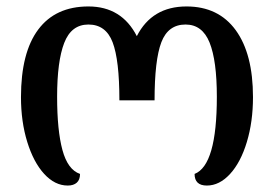

<svg xmlns="http://www.w3.org/2000/svg" viewBox="-20 -567 849 595"><path d="M45 -266Q45 -404 98.5 -475.5Q152 -547 254 -547Q357 -547 404 -455Q451 -547 558 -547Q657 -547 710.5 -473.5Q764 -400 764 -266Q764 -190 745 -127Q726 -64 693 -28Q660 8 621 8Q583 8 583 -28Q652 -55 652 -267Q652 -379 629.5 -435Q607 -491 555 -491Q501 -491 480 -436Q459 -381 459 -256H350Q350 -381 329 -436Q308 -491 254 -491Q201 -491 179 -434Q157 -377 157 -267Q157 -163 173.5 -102Q190 -41 228 -28Q228 -10 218 -1Q208 8 190 8Q150 8 117 -28Q84 -64 64.5 -127Q45 -190 45 -266Z"/></svg>

Font: Noto Serif Georgian Medium Narrow
Style: Regular
Weight: 500
Width: 4
Designer: Monotype Design team
Foundry: Monotype Imaging Inc.
Version: Version 1.000